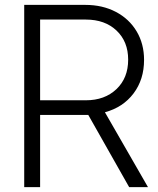

<svg xmlns="http://www.w3.org/2000/svg" viewBox="-20 -765 648 785"><path d="M79 -745H329Q399 -745 453.5 -716.5Q508 -688 538.5 -637Q569 -586 569 -520Q569 -440 526 -383Q483 -326 409 -306L585 0H508L341 -295H144V0H79ZM331 -355Q408 -355 456 -400.5Q504 -446 504 -521Q504 -595 456.5 -640Q409 -685 331 -685H144V-355Z"/></svg>

Font: BLUETTI 2.0 Extralight
Style: Roman
Weight: 200
Designer: Stijn de Vries
Foundry: tokotype
Version: Version 2.005;October 31, 2023;FontCreator 14.0.0.2814 64-bi